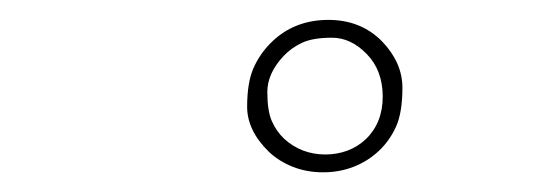

<svg xmlns="http://www.w3.org/2000/svg" viewBox="-20 -696 560 195"><path d="M252.9 -542Q231 -563.5 231 -587.6Q231 -611.8 237.3 -626.5Q243.7 -641.1 254.9 -652.3Q278.3 -675.8 313.5 -675.8Q346.7 -675.8 368.2 -653.8Q388.7 -632.3 388.7 -606.9Q388.7 -581.5 382.1 -567.1Q375.5 -552.7 364.5 -542.5Q353.5 -532.2 339.1 -526.6Q324.7 -521 308.1 -521Q291.5 -521 277.3 -526.6Q263.2 -532.2 252.9 -542ZM351.6 -554.7Q368.7 -571.3 368.7 -597.9Q368.7 -624.5 352.5 -641.1Q336.4 -657.7 317.1 -657.7Q297.9 -657.7 286.9 -652.6Q275.9 -647.5 268.1 -639.2Q251.5 -621.6 251.5 -602.5Q251.5 -583.5 256.1 -573Q260.7 -562.5 268.8 -554.9Q276.9 -547.4 287.6 -543.2Q298.3 -539.1 310.3 -539.1Q322.3 -539.1 332.8 -543Q343.3 -546.9 351.6 -554.7Z"/></svg>

Font: Pinyon Script
Style: Regular
Weight: 400
Designer: Nicole Fally
Foundry: Nicole Fally
Version: Version 1.005